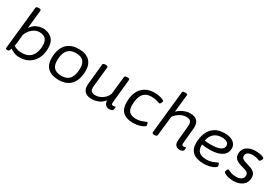

<svg xmlns="http://www.w3.org/2000/svg" viewBox="59 -1760 4008 2775"><g transform="rotate(30 2063.5 -372.5)"><path d="M290 6Q233 6 191.5 -13Q150 -32 133 -48Q127 -29 117 -13.5Q107 2 91 2H83Q68 2 62.5 -4Q57 -10 58 -20L133 -730Q135 -752 175 -752H179Q200 -752 208.5 -746.5Q217 -741 217 -730L185 -425Q224 -481 276 -505Q328 -529 383 -529Q412 -529 447 -520Q482 -511 514 -488Q546 -465 566 -423Q586 -381 586 -316Q586 -220 550 -147.5Q514 -75 447.5 -34.5Q381 6 290 6ZM285 -67Q362 -67 409 -99Q456 -131 477.5 -186Q499 -241 499 -310Q499 -367 480.5 -398.5Q462 -430 430.5 -443Q399 -456 362 -456Q329 -456 293 -440Q257 -424 225 -389.5Q193 -355 171 -300L157 -156Q155 -143 153 -130Q151 -117 149 -106Q163 -94 198.5 -80.5Q234 -67 285 -67Z M941 6Q824 6 761 -52Q698 -110 698 -219Q698 -269 709.5 -323Q721 -377 751.5 -424Q782 -471 837.5 -500Q893 -529 981 -529Q1095 -529 1157 -470.5Q1219 -412 1219 -303Q1219 -245 1205.5 -190Q1192 -135 1161 -91Q1130 -47 1076 -20.5Q1022 6 941 6ZM947 -66Q1003 -66 1039.5 -85Q1076 -104 1096 -137Q1116 -170 1124 -212Q1132 -254 1132 -300Q1132 -457 972 -457Q914 -457 877 -437Q840 -417 820 -383.5Q800 -350 792.5 -308Q785 -266 785 -223Q785 -66 947 -66Z M1495 6Q1412 6 1374 -36.5Q1336 -79 1344 -159L1379 -503Q1381 -525 1421 -525H1427Q1466 -525 1464 -503L1429 -169Q1423 -112 1445.5 -89.5Q1468 -67 1518 -67Q1544 -67 1580.5 -79.5Q1617 -92 1652.5 -122.5Q1688 -153 1710 -207L1742 -503Q1744 -525 1784 -525H1788Q1828 -525 1826 -503L1786 -107Q1781 -64 1812 -64Q1826 -64 1835.5 -67.5Q1845 -71 1849 -71Q1855 -71 1855 -63Q1855 -62 1854.5 -53Q1854 -44 1851 -27Q1847 -8 1826 -1Q1805 6 1791 6Q1752 6 1728.5 -15Q1705 -36 1699 -90Q1658 -37 1602 -15.5Q1546 6 1495 6Z M2185 6Q1957 6 1957 -206Q1957 -360 2031.5 -444.5Q2106 -529 2242 -529Q2282 -529 2320 -521.5Q2358 -514 2382.5 -502.5Q2407 -491 2407 -481Q2407 -474 2402 -461.5Q2397 -449 2390 -439Q2383 -429 2377 -429Q2370 -429 2351.5 -436Q2333 -443 2302.5 -450Q2272 -457 2230 -457Q2046 -457 2046 -210Q2046 -135 2081.5 -100.5Q2117 -66 2194 -66Q2238 -66 2273 -77Q2308 -88 2330.5 -98.5Q2353 -109 2359 -109Q2368 -109 2373 -90Q2378 -71 2378 -59Q2378 -49 2352 -33.5Q2326 -18 2282 -6Q2238 6 2185 6Z M2966 6Q2922 6 2896.5 -20Q2871 -46 2877 -112L2900 -344Q2901 -361 2901 -375Q2901 -416 2880 -436Q2859 -456 2810 -456Q2759 -456 2707.5 -426Q2656 -396 2622 -348L2585 -20Q2582 2 2543 2H2539Q2500 2 2502 -20L2577 -730Q2579 -752 2619 -752H2623Q2663 -752 2661 -730L2630 -437Q2669 -478 2725.5 -503.5Q2782 -529 2837 -529Q2910 -529 2948.5 -493.5Q2987 -458 2987 -385Q2987 -370 2985 -354L2961 -107Q2956 -64 2987 -64Q3001 -64 3010 -67.5Q3019 -71 3024 -71Q3030 -71 3030 -63Q3030 -62 3029.5 -53Q3029 -44 3026 -27Q3022 -8 3000.5 -1Q2979 6 2966 6Z M3366 6Q3121 6 3121 -201Q3121 -291 3151 -365.5Q3181 -440 3245.5 -484.5Q3310 -529 3413 -529Q3479 -529 3522.5 -509.5Q3566 -490 3587.5 -458.5Q3609 -427 3609 -392Q3609 -329 3574 -289.5Q3539 -250 3477.5 -231.5Q3416 -213 3337 -213Q3294 -213 3262 -216Q3230 -219 3207 -224Q3207 -218 3207 -212.5Q3207 -207 3207 -200Q3207 -66 3370 -66Q3419 -66 3456 -78.5Q3493 -91 3515.5 -103.5Q3538 -116 3543 -116Q3552 -116 3558.5 -97Q3565 -78 3565 -67Q3565 -52 3536.5 -35Q3508 -18 3462.5 -6Q3417 6 3366 6ZM3327 -285Q3358 -285 3392 -289Q3426 -293 3455.5 -303.5Q3485 -314 3503.5 -333.5Q3522 -353 3522 -384Q3522 -419 3491.5 -438Q3461 -457 3407 -457Q3327 -457 3276 -413Q3225 -369 3213 -291Q3242 -287 3270 -286Q3298 -285 3327 -285Z M3860 7Q3811 7 3772.5 -2.5Q3734 -12 3712 -26Q3690 -40 3691 -53Q3691 -65 3700.5 -83.5Q3710 -102 3719 -102Q3724 -102 3741 -93Q3758 -84 3788 -74.5Q3818 -65 3861 -65Q3913 -65 3948 -86Q3983 -107 3983 -152Q3983 -179 3968.5 -194Q3954 -209 3929.5 -217.5Q3905 -226 3874 -234Q3840 -243 3805.5 -257Q3771 -271 3748.5 -297.5Q3726 -324 3726 -370Q3726 -422 3752.5 -457.5Q3779 -493 3824 -511.5Q3869 -530 3925 -530Q3960 -530 3994.5 -524.5Q4029 -519 4052 -509Q4075 -499 4075 -485Q4074 -477 4067.5 -464.5Q4061 -452 4052.5 -442.5Q4044 -433 4038 -433Q4031 -433 4003 -445.5Q3975 -458 3922 -458Q3872 -458 3841.5 -440Q3811 -422 3811 -382Q3811 -358 3826 -344Q3841 -330 3865.5 -321Q3890 -312 3920 -304Q3955 -294 3989.5 -280Q4024 -266 4046.5 -239.5Q4069 -213 4069 -165Q4069 -84 4011 -38.5Q3953 7 3860 7Z"/></g></svg>

Font: Asap Semi Expanded Semi Expanded Regular
Style: Italic
Weight: 400
Width: 6
Italic angle: -6°
Designer: Pablo Cosgaya
Foundry: Omnibus-Type
Version: Version 3.001; ttfautohint (v1.8.4.7-5d5b)